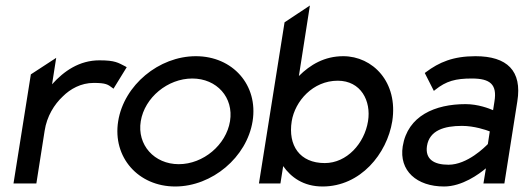

<svg xmlns="http://www.w3.org/2000/svg" viewBox="-20 -666 1901 697"><path d="M29 0H112L142 -191C150 -244 177 -287 208 -316C235 -343 274 -365 320 -365C365 -365 372 -359 388 -347L392 -344L440 -422L435 -425C409 -438 399 -447 341 -447C268 -447 212 -408 169 -360L184 -456L92 -396Z M409 -226C388 -95 482 11 616 11C750 11 876 -95 897 -226C918 -357 825 -462 691 -462C557 -462 430 -357 409 -226ZM491 -226C505 -312 589 -381 678 -381C767 -381 829 -312 815 -226C801 -140 718 -70 629 -70C540 -70 477 -140 491 -226Z M920 0H998L1008 -63C1036 -23 1081 11 1151 11C1289 11 1385 -108 1404 -226C1426 -368 1333 -462 1226 -462C1158 -462 1106 -431 1065 -390L1105 -646L1013 -585ZM1039 -226C1051 -299 1116 -373 1206 -373C1290 -373 1328 -300 1316 -226C1303 -145 1239 -74 1159 -74C1068 -74 1025 -138 1039 -226Z M1442 -135C1428 -46 1493 11 1592 11C1658 11 1719 -34 1744 -55L1735 0H1811L1858 -298C1876 -409 1821 -462 1706 -462C1625 -462 1574 -440 1526 -404L1522 -401L1555 -336L1560 -340C1600 -372 1634 -381 1693 -381C1760 -381 1785 -359 1775 -298L1770 -266C1756 -272 1716 -288 1670 -288C1560 -288 1460 -246 1442 -135ZM1530 -136C1539 -193 1593 -209 1657 -209C1702 -209 1745 -194 1758 -189L1751 -143C1741 -133 1677 -68 1608 -68C1554 -68 1523 -89 1530 -136Z"/></svg>

Font: Charger Sport
Style: SeBdObl
Weight: 600
Designer: Jasper
Foundry: Cannot Into Space Fonts
Version: Version 1.1